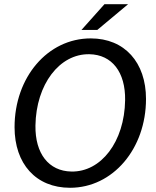

<svg xmlns="http://www.w3.org/2000/svg" viewBox="-20 -876 740 910"><path d="M312 14C515 14 672 -171 672 -407C672 -580 571 -694 410 -694C206 -694 49 -510 49 -273C49 -100 150 14 312 14ZM318 -63C211 -65 146 -148 148 -281C151 -476 262 -622 404 -619C511 -617 575 -534 573 -401C570 -204 459 -60 318 -63ZM366 -734H441L587 -856H475Z"/></svg>

Font: Ronzino Oblique
Style: Italic
Weight: 400
Italic angle: -8°
Designer: Nunzio Mazzaferro
Foundry: Collletttivo
Version: Version 1.000;Glyphs 3.3 (3337)